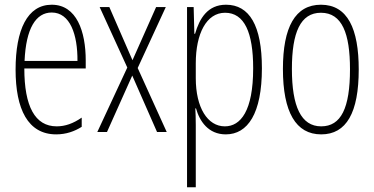

<svg xmlns="http://www.w3.org/2000/svg" viewBox="-20 -559 1585 813"><path d="M199 -539C96 -539 46 -433 46 -264C46 -97 98 10 218 10C260 10 296 -3 326 -22V-61C290 -36 256 -24 220 -24C128 -24 83 -109 83 -269H343V-303C343 -425 305 -539 199 -539ZM199 -506C277 -506 309 -412 308 -301H84C90 -439 132 -506 199 -506Z M519 -273 392 0H433L540 -239L645 0H686L563 -271L682 -529H641L541 -304L443 -529H402Z M937 -539C860 -539 825 -482 806 -416H803L800 -529H772V234H809V-29C809 -59 808 -85 807 -100H810C825 -46 862 10 936 10C1029 10 1089 -78 1089 -270C1089 -451 1036 -539 937 -539ZM933 -505C1015 -505 1052 -421 1052 -270C1052 -89 999 -24 932 -24C859 -24 809 -103 809 -228V-291C809 -416 854 -505 933 -505Z M1499 -265C1499 -437 1452 -539 1339 -539C1230 -539 1178 -444 1178 -267C1178 -84 1233 10 1340 10C1447 10 1499 -82 1499 -265ZM1216 -267C1216 -421 1252 -505 1339 -505C1429 -505 1462 -416 1462 -266C1462 -101 1424 -24 1340 -24C1255 -24 1216 -108 1216 -267Z"/></svg>

Font: Noto Sans Thai Looped ExtraCondensed ExtraLight
Style: Regular
Weight: 200
Width: 2
Designer: Sasikarn Vongin, Ben Mitchell
Foundry: The Fontpad Ltd
Version: Version 1.001